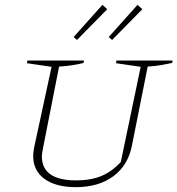

<svg xmlns="http://www.w3.org/2000/svg" viewBox="-20 -766 733 793"><path d="M293 7Q211 7 164 -27Q117 -61 117 -122Q117 -134 121 -157L193 -490L91 -505L93 -516H327L325 -506Q306 -501 281 -497Q256 -493 224 -491L158 -156Q156 -144 154.5 -135.5Q153 -127 153 -120Q153 -21 295 -21Q355 -21 398.5 -39Q442 -57 479 -97L561 -490L459 -505L461 -516H693L691 -506Q673 -502 647.5 -497.5Q622 -493 590 -491L525 -165Q509 -83 448 -38Q387 7 293 7ZM403 -746 423 -728 298 -601 284 -613ZM548 -746 568 -728 443 -601 429 -613Z"/></svg>

Font: Piazzolla SC Thin
Style: Italic
Weight: 100
Italic angle: -11.3°
Designer: Juan Pablo del Peral
Foundry: Huerta Tipografica
Version: Version 1.330